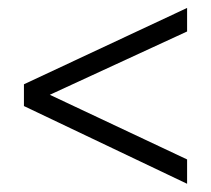

<svg xmlns="http://www.w3.org/2000/svg" viewBox="-20 -566 521 474"><path d="M441.9 -112.3 39.1 -304.2V-357.9L441.9 -546.4V-488.3L103 -332L441.9 -172.4Z"/></svg>

Font: Munson
Style: Regular
Weight: 400
Designer: Paul James MIller
Foundry: High-Logic / Made with FontCreator
Version: Version 2.10;May 5, 2019;FontCreator 11.5.0.2430 64-bit